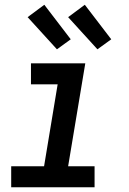

<svg xmlns="http://www.w3.org/2000/svg" viewBox="-20 -786 540 806"><path d="M27 0V-88H165L222 -432H110V-520H338L266 -88H377V0ZM389 -579 266 -714 336 -766 447 -621ZM219 -579 96 -714 166 -766 277 -621Z"/></svg>

Font: Iosevka SS04 Semibold Oblique
Style: Regular
Weight: 600
Italic angle: -9°
Monospace: yes
Designer: Belleve Invis
Foundry: Belleve Invis
Version: Version 19.0.0; ttfautohint (v1.8.4)